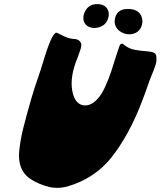

<svg xmlns="http://www.w3.org/2000/svg" viewBox="-20 -908 776 928"><path d="M256.8 0Q233.4 0 213.9 -5.4Q168.9 -17.1 133.3 -39.1Q71.8 -75.7 71.8 -155.3Q71.8 -169.9 73.7 -185.5Q79.1 -235.4 92.3 -288.1Q106.9 -346.2 129.4 -424.8Q147 -485.4 162.1 -527.3Q175.8 -566.4 187.5 -605.5Q230.5 -750 252.9 -750L255.4 -749.5Q289.1 -732.4 300.8 -728Q320.3 -720.2 343.3 -719.2Q363.8 -717.3 372.1 -698.7Q373 -695.3 373 -690.9Q373 -683.6 370.1 -672.4Q368.7 -668.5 354.5 -627.9Q344.7 -605.5 338.4 -583Q326.2 -541 326.2 -504.4Q326.2 -468.3 338.4 -437.5Q356.4 -398.4 392.1 -398.4Q433.1 -398.4 470.7 -455.1Q502.4 -507.8 533.7 -613.8Q545.4 -651.9 557.6 -686Q561.5 -696.8 570.8 -696.8Q575.7 -696.8 578.1 -692.4Q602.1 -673.3 627.7 -668Q653.3 -662.6 699.2 -659.2Q709.5 -658.2 720.2 -654.8Q732.9 -650.9 735.4 -637.2Q736.3 -629.4 736.3 -622.1Q736.3 -610.8 733.9 -601.1Q729 -584 720.7 -563.5Q703.1 -522.9 685.1 -468.3L670.4 -428.7Q605.5 -254.9 515.1 -142.6Q434.6 -44.9 309.1 -7.8Q282.7 0 256.8 0ZM605 -742.2Q581.1 -742.2 560.5 -756.3Q535.6 -773.4 534.2 -802.7V-805.7Q534.2 -814 536.6 -822.8Q548.8 -864.7 597.2 -864.7Q663.6 -864.7 668.5 -807.1Q668.5 -796.4 665.5 -786.6Q655.3 -750 616.7 -743.2Q610.8 -742.2 605 -742.2ZM436 -772.9 423.3 -773.9Q397.9 -779.3 387.7 -798.8Q382.8 -808.6 382.8 -820.3Q382.8 -829.6 385.7 -839.8L388.2 -847.2Q405.8 -888.2 449.7 -888.2Q483.4 -888.2 498 -866.2Q505.9 -853.5 505.9 -838.9Q505.9 -830.6 502.9 -820.8Q495.6 -793.5 472.2 -781.7Q455.1 -772.9 436 -772.9Z"/></svg>

Font: Weird Comic
Style: Italic
Weight: 400
Italic angle: -16°
Designer: GGBotNet
Foundry: GGBotNet
Version: 0.80